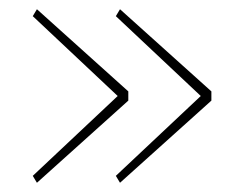

<svg xmlns="http://www.w3.org/2000/svg" viewBox="-20 -502 512 416"><path d="M240 -106 438 -284V-304L240 -482L231 -467L415 -294L231 -121ZM60 -106 258 -284V-304L60 -482L51 -467L235 -294L51 -121Z"/></svg>

Font: IBM Plex Sans Thai Looped Thin
Style: Regular
Weight: 100
Designer: Mike Abbink, Paul van der Laan, Pieter van Rosmalen, Ben Mitchell, Mark Frömberg
Foundry: Bold Monday
Version: Version 1.1